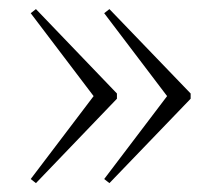

<svg xmlns="http://www.w3.org/2000/svg" viewBox="-20 -444 484 422"><path d="M201.5 -212 47.5 -415 59 -424 237 -238.5V-227L59 -41.5L47.5 -50.5L201.5 -253.5ZM363 -212 209 -415 220.5 -424 399 -238.5V-227L220.5 -41.5L209 -50.5L363 -253.5Z"/></svg>

Font: Newsreader 36pt ExtraLight
Style: Regular
Weight: 250
Designer: Hugues Gentile
Foundry: Production Type
Version: Version 1.003